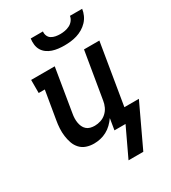

<svg xmlns="http://www.w3.org/2000/svg" viewBox="-222 -854 1045 1170"><g transform="rotate(-30 300.0 -269.5)"><path d="M343 -600Q321 -600 300 -602.5Q279 -605 259.5 -611.5Q240 -618 223.5 -630Q207 -642 197 -659Q187 -676 184.5 -697Q182 -718 185 -740H271Q269 -724 275 -709.5Q281 -695 294 -687Q307 -679 323 -676Q339 -673 355 -673Q371 -673 388 -676Q405 -679 421 -687Q437 -695 448 -709.5Q459 -724 461 -740H547Q544 -718 534.5 -697Q525 -676 509 -659Q493 -642 472.5 -630Q452 -618 430.5 -611.5Q409 -605 387 -602.5Q365 -600 343 -600ZM434 201H330L425 0H347L360 -79Q346 -59 328.5 -42Q311 -25 289.5 -13.5Q268 -2 245 3Q222 8 200 8Q172 8 147 -0.5Q122 -9 104.5 -28Q87 -47 78.5 -71.5Q70 -96 66.5 -122.5Q63 -149 64.5 -176.5Q66 -204 71 -232L104 -428H61V-520H227L177 -217Q174 -201 173.5 -185Q173 -169 175.5 -154Q178 -139 184 -125.5Q190 -112 201 -102Q212 -92 227 -88Q242 -84 258 -84Q279 -84 300.5 -91Q322 -98 339 -113.5Q356 -129 365.5 -149.5Q375 -170 378 -191L433 -520H541L470 -92H572Z"/></g></svg>

Font: Iosevka Etoile Semibold
Style: Italic
Weight: 600
Italic angle: -9°
Designer: Belleve Invis
Foundry: Belleve Invis
Version: Version 22.1.2; ttfautohint (v1.8.4)